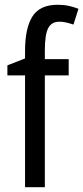

<svg xmlns="http://www.w3.org/2000/svg" viewBox="-20 -785 349 805"><path d="M268 -469H168V0H85V-469H11V-511L85 -540V-571Q85 -667 116 -716Q147 -765 222 -765Q247 -765 268 -760.5Q289 -756 309 -748L288 -682Q273 -687 258.5 -690.5Q244 -694 229 -694Q196 -694 182 -667Q168 -640 168 -573V-537H268Z"/></svg>

Font: Noto Sans Malayalam Condensed
Style: Regular
Weight: 400
Width: 3
Designer: Jelle Bosma - Monotype Design Team
Foundry: Monotype Imaging Inc.
Version: Version 2.104; ttfautohint (v1.8.4.7-5d5b)